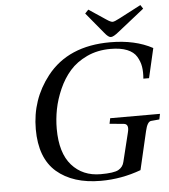

<svg xmlns="http://www.w3.org/2000/svg" viewBox="-60 -942 891 1010"><g transform="rotate(-5 386.0 -436.5)"><path d="M426 -869 444 -888 534 -828Q556 -813 566 -813Q576 -813 602 -827L719 -888L732 -868L592 -757Q564 -734 550 -734Q537 -734 517 -759ZM114 -285Q114 -442 209 -563Q322 -707 543 -707Q675 -707 767 -657L731 -501H701Q704 -537 699.5 -564.5Q695 -592 679.5 -618Q664 -644 629.5 -658Q595 -672 542 -672Q473 -672 417.5 -646Q362 -620 326.5 -579.5Q291 -539 267.5 -485.5Q244 -432 234 -380.5Q224 -329 224 -278Q224 -150 281.5 -85Q339 -20 434 -20Q504 -20 528 -33.5Q552 -47 558 -74L595 -225Q607 -270 578 -273L503 -280L509 -309H772L766 -280L722 -276Q702 -274 691 -225L644 -23Q541 15 432 15Q285 15 199 -59Q114 -133 114 -285Z"/></g></svg>

Font: Heuristica
Style: Italic
Weight: 400
Italic angle: -13°
Version: Version 1.0.2